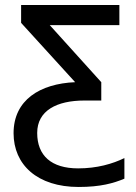

<svg xmlns="http://www.w3.org/2000/svg" viewBox="-20 -734 540 764"><path d="M293 10C380 10 432 -5 475 -23V-105C428 -82 366 -64 291 -64C184 -64 128 -115 128 -205C128 -294 206 -334 316 -334H383V-407L178 -634H455V-714H64V-643L279 -407C139 -401 34 -336 34 -204C34 -79 128 10 293 10Z"/></svg>

Font: Noto Sans Mono ExtraCondensed
Style: Regular
Weight: 400
Width: 2
Designer: Monotype Design Team
Foundry: Monotype Imaging Inc.
Version: Version 2.014